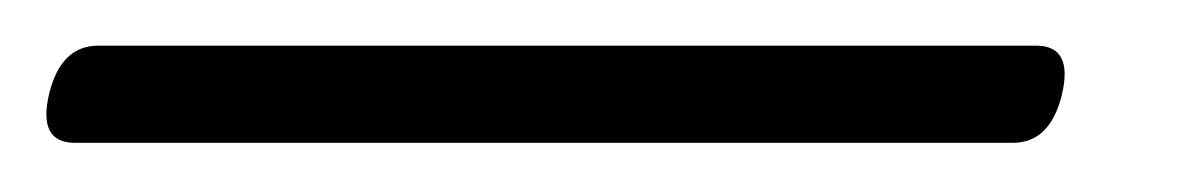

<svg xmlns="http://www.w3.org/2000/svg" viewBox="-71 84 506 82"><path d="M-50 124Q-45 103.5 -29 103.5H371.5Q387.5 103.5 382.5 124.5Q377.5 145 361.5 145H-39Q-55 145 -50 124Z"/></svg>

Font: Fraunces 72pt SemiBold
Style: Italic
Weight: 600
Italic angle: -16°
Version: Version 1.000;[b76b70a41]